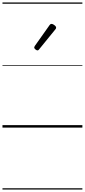

<svg xmlns="http://www.w3.org/2000/svg" viewBox="-20 -1030 685 1550"><path d="M283 -623Q276 -623 266 -631Q256 -639 256 -647Q256 -649 257.5 -651.5Q259 -654 261 -659L380 -827Q383 -832 387 -834.5Q391 -837 397 -837Q403 -837 411.5 -832Q420 -827 426.5 -820.5Q433 -814 433 -808Q433 -803 432 -800.5Q431 -798 427 -793L296 -632Q290 -623 283 -623ZM0 490H645V500H0ZM0 -20H645V0H0ZM0 -505H645V-500H0ZM0 -1010H645V-1000H0Z"/></svg>

Font: Playwrite ES Guides
Style: Regular
Weight: 400
Designer: Veronika Burian, José Scaglione
Foundry: TypeTogether
Version: Version 1.003